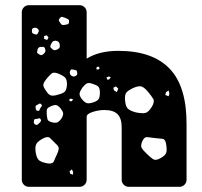

<svg xmlns="http://www.w3.org/2000/svg" viewBox="-20 -720 777 740"><path d="M287 -700Q298 -700 306 -692Q314 -684 314 -673V-494Q362 -524 436 -524Q568 -524 634 -455Q700 -386 699 -239V-27Q699 -16 691 -8Q683 0 672 0H476Q465 0 457 -8Q449 -16 449 -27V-229Q449 -264 433 -280Q417 -296 382 -296Q360 -296 337 -288.5Q314 -281 314 -270V-27Q314 -16 306 -8Q298 0 287 0H91Q80 0 72 -8Q64 -16 64 -27V-673Q64 -684 72 -692Q80 -700 91 -700ZM232 -651Q224 -654 219.5 -655Q215 -656 210 -649Q205 -643 207.5 -639Q210 -635 214 -629Q218 -622 229 -624Q236 -626 240.5 -626.5Q245 -627 246 -635Q247 -643 243 -645.5Q239 -648 232 -651ZM127 -607Q121 -616 109 -612Q104 -610 103.5 -607Q103 -604 103 -598Q103 -592 111 -589Q116 -588 119 -587Q122 -586 125 -590Q128 -596 129.5 -599Q131 -602 127 -607ZM160 -584 150 -581V-570L162 -566L167 -576ZM210 -550Q208 -561 195 -563Q184 -564 179 -554Q175 -547 174 -542.5Q173 -538 179 -533Q185 -527 189.5 -526.5Q194 -526 202 -530Q209 -534 210 -538Q211 -542 210 -550ZM153 -534Q150 -540 146 -539.5Q142 -539 135 -539Q128 -538 125 -530Q124 -523 123 -519.5Q122 -516 127 -513Q134 -508 138 -507.5Q142 -507 148 -512Q154 -518 155 -522Q156 -526 153 -534ZM361 -463 353 -462 351 -453 359 -452 364 -456ZM277 -443Q276 -448 273.5 -449Q271 -450 266 -451Q260 -452 256.5 -452.5Q253 -453 251 -448Q246 -438 253 -430Q262 -422 271 -427Q277 -430 277.5 -433.5Q278 -437 277 -443ZM203 -437Q186 -443 178.5 -436.5Q171 -430 160 -417Q150 -405 147.5 -396.5Q145 -388 154 -375Q163 -360 171 -354.5Q179 -349 196 -353Q217 -358 226.5 -364Q236 -370 238 -391Q239 -413 231 -421Q223 -429 203 -437ZM407 -423 398 -425 390 -421 395 -412 402 -415ZM337 -397Q322 -402 315 -398.5Q308 -395 298 -383Q289 -370 287 -361.5Q285 -353 294 -340Q305 -326 313.5 -323Q322 -320 338 -325Q355 -330 360 -338Q365 -346 365 -363Q365 -380 359 -386Q353 -392 337 -397ZM549 -368Q536 -383 525.5 -386.5Q515 -390 496 -382Q476 -373 468 -364.5Q460 -356 462 -333Q464 -310 472.5 -301.5Q481 -293 503 -287Q527 -282 539.5 -284.5Q552 -287 565 -308Q577 -328 570.5 -339Q564 -350 549 -368ZM436 -378 427 -387 417 -382 419 -372 430 -365ZM630 -371 620 -365 617 -354 630 -349 633 -360ZM261 -338 253 -340 245 -335 252 -329 258 -331ZM139 -318Q135 -322 132 -320.5Q129 -319 124 -316Q116 -313 117 -307Q118 -301 118.5 -297.5Q119 -294 125 -293Q131 -292 132 -295.5Q133 -299 136 -304Q139 -309 141 -311.5Q143 -314 139 -318ZM212 -304Q203 -314 196 -315Q189 -316 177 -311Q165 -306 162 -300.5Q159 -295 160 -282Q161 -268 163 -260.5Q165 -253 179 -249Q194 -245 201.5 -248.5Q209 -252 218 -265Q225 -278 223 -285.5Q221 -293 212 -304ZM137 -260Q134 -265 131 -264Q128 -263 123 -262Q118 -261 115 -261Q112 -261 111 -256Q110 -250 110.5 -246.5Q111 -243 116 -240Q122 -237 124.5 -239.5Q127 -242 132 -246Q136 -250 137.5 -252.5Q139 -255 137 -260ZM576 -188Q558 -190 547.5 -191.5Q537 -193 529 -177Q521 -159 526 -150Q531 -141 545 -128Q560 -113 570 -106.5Q580 -100 598 -110Q618 -121 621 -132.5Q624 -144 620 -166Q617 -184 605.5 -185Q594 -186 576 -188ZM196 -165Q182 -179 173.5 -187.5Q165 -196 147 -187Q126 -176 120 -165Q114 -154 118 -130Q122 -108 132 -101Q142 -94 165 -90Q184 -88 188 -99Q192 -110 200 -126Q206 -140 206.5 -147.5Q207 -155 196 -165ZM262 -57 257 -67 248 -60 251 -50 261 -47Z"/></svg>

Font: Rubik Moonrocks
Style: Regular
Weight: 400
Designer: Hubert and Fischer, NaN
Foundry: Hubert and Fischer, NaN
Version: Version 2.200